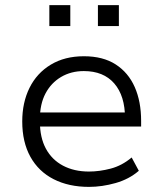

<svg xmlns="http://www.w3.org/2000/svg" viewBox="-20 -723 638 751"><path d="M328 8Q249 8 190 -22Q131 -52 99 -109.5Q67 -167 67 -248Q67 -322 95.5 -379.5Q124 -437 178.5 -470Q233 -503 308 -503Q383 -503 432.5 -471Q482 -439 507 -382.5Q532 -326 532 -250V-228H116V-283H491L469 -261Q469 -348 427 -396.5Q385 -445 308 -445Q258 -445 219 -422Q180 -399 158 -357.5Q136 -316 136 -257V-248Q136 -185 159.5 -141.5Q183 -98 226.5 -75Q270 -52 328 -52Q369 -52 413 -63.5Q457 -75 495 -107L523 -55Q485 -22 432 -7Q379 8 328 8ZM363 -621V-703H445V-621ZM173 -621V-703H255V-621Z"/></svg>

Font: Nunito Sans 7pt Light
Style: Regular
Weight: 300
Designer: Vernon Adams
Foundry: Vernon Adams
Version: Version 3.101;gftools[0.9.27]